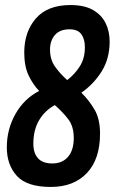

<svg xmlns="http://www.w3.org/2000/svg" viewBox="-20 -730 455 760"><path d="M181 10Q87 10 47 -33.5Q7 -77 7 -147Q7 -218 41 -278.5Q75 -339 135 -370Q110 -396 93 -432Q76 -468 76 -522Q76 -604 122 -657Q168 -710 259 -710Q314 -710 348 -690.5Q382 -671 398 -638.5Q414 -606 414 -566Q414 -498 382.5 -447.5Q351 -397 302 -363Q332 -334 354 -296.5Q376 -259 376 -201Q376 -100 324 -45Q272 10 181 10ZM178 -534Q178 -494 198 -466Q218 -438 246 -413Q276 -436 296 -467.5Q316 -499 316 -543Q316 -575 302 -594.5Q288 -614 255 -614Q217 -614 197.5 -591.5Q178 -569 178 -534ZM112 -161Q112 -124 130.5 -103.5Q149 -83 187 -83Q227 -83 249.5 -109.5Q272 -136 272 -184Q272 -230 249.5 -259Q227 -288 197 -314Q158 -293 135 -254.5Q112 -216 112 -161Z"/></svg>

Font: Georama Condensed SemiBold
Style: Italic
Weight: 600
Width: 3
Italic angle: -9°
Designer: Jean-Baptiste Levee
Foundry: Production Type
Version: Version 1.000